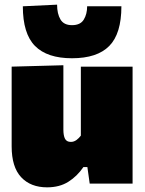

<svg xmlns="http://www.w3.org/2000/svg" viewBox="-20 -788 624 824"><path d="M182 16Q111.5 16 70.8 -27.5Q30 -71 30 -160V-502L252 -508V-232Q252 -206 259 -192.5Q266 -179 284 -179Q297 -179 308 -187Q319 -195 327 -206V-502H549V0H365L355 -71H338Q311 -31.5 273.2 -7.8Q235.5 16 182 16ZM289 -538Q182.5 -538 130.2 -590.8Q78 -643.5 78 -761L225 -768Q225 -729 239.5 -704.5Q254 -680 289 -680Q325 -680 339.5 -703.8Q354 -727.5 354 -761H501Q501 -643.5 449 -590.8Q397 -538 289 -538Z"/></svg>

Font: Commissioner Black
Style: Regular
Weight: 900
Designer: Kostas Bartsokas
Foundry: Kostas Bartsokas
Version: Version 1.000; ttfautohint (v1.8.3)